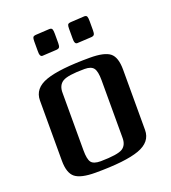

<svg xmlns="http://www.w3.org/2000/svg" viewBox="-132 -808 818 918"><g transform="rotate(-20 277.0 -348.5)"><path d="M489 -406V-99Q489 -38 419.5 -13Q350 12 197 12Q123 12 94 -11Q65 -34 65 -97V-403Q65 -465 135 -489.5Q205 -514 359 -514Q433 -514 461 -491.5Q489 -469 489 -406ZM375 -103V-394Q375 -439 362.5 -455.5Q350 -472 317 -472Q231 -472 204.5 -455.5Q178 -439 179 -399V-108Q179 -63 191 -47Q203 -31 239 -31Q326 -32 351 -48Q376 -64 375 -103ZM136 -630V-678Q136 -693 139 -698.5Q142 -704 154 -705L224 -709Q235 -709 238 -702.5Q241 -696 241 -679V-631Q241 -617 237.5 -611Q234 -605 222 -604L150 -600Q135 -599 136 -630ZM313 -630V-678Q313 -693 316 -698.5Q319 -704 332 -705L402 -709Q412 -709 415 -702.5Q418 -696 418 -679V-631Q418 -617 414.5 -611Q411 -605 400 -604L327 -600Q312 -599 313 -630Z"/></g></svg>

Font: Federant
Style: Medium
Weight: 500
Designer: Cyreal (www.cyreal.org)
Foundry: Cyreal (www.cyreal.org)
Version: Version 1.010